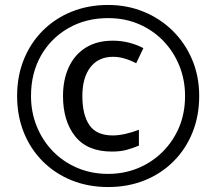

<svg xmlns="http://www.w3.org/2000/svg" viewBox="-20 -744 872 774"><path d="M416 10Q336 10 269 -17Q202 -44 152.5 -93.5Q103 -143 76 -210Q49 -277 49 -357Q49 -437 76 -504Q103 -571 152.5 -620.5Q202 -670 269 -697Q336 -724 416 -724Q492 -724 558.5 -697Q625 -670 675.5 -620.5Q726 -571 754.5 -504Q783 -437 783 -357Q783 -277 756 -210Q729 -143 679.5 -93.5Q630 -44 563 -17Q496 10 416 10ZM416 -43Q480 -43 536 -66Q592 -89 635 -131.5Q678 -174 702 -231Q726 -288 726 -357Q726 -422 703 -479Q680 -536 638.5 -579Q597 -622 540.5 -646.5Q484 -671 416 -671Q326 -671 255.5 -630.5Q185 -590 145 -519.5Q105 -449 105 -357Q105 -292 128 -235Q151 -178 192.5 -135Q234 -92 291 -67.5Q348 -43 416 -43ZM431 -133Q332 -133 283 -194.5Q234 -256 234 -357Q234 -422 257 -472.5Q280 -523 325 -551.5Q370 -580 435 -580Q500 -580 558 -550L529 -489Q479 -515 436 -515Q377 -515 344.5 -473Q312 -431 312 -357Q312 -281 340.5 -239.5Q369 -198 435 -198Q458 -198 486.5 -204.5Q515 -211 540 -221V-157Q516 -147 491 -140Q466 -133 431 -133Z"/></svg>

Font: Noto Sans Ugaritic
Style: Regular
Weight: 400
Designer: Monotype Design Team
Foundry: Monotype Imaging Inc.
Version: Version 2.001; ttfautohint (v1.8.4.7-5d5b)